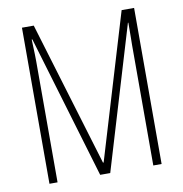

<svg xmlns="http://www.w3.org/2000/svg" viewBox="-80 -789 825 865"><g transform="rotate(-10 332.5 -357.0)"><path d="M309 0 114 -654H111Q113 -607 113.5 -585.5Q114 -564 114 -554V0H77V-714H131L331 -52H334L533 -714H590V0H552V-551Q552 -561 552.5 -584Q553 -607 553 -653H551L355 0Z"/></g></svg>

Font: Noto Sans Devanagari ExtraCondensed ExtraLight
Style: Regular
Weight: 200
Width: 2
Designer: Jelle Bosma - Monotype Design Team
Foundry: Monotype Imaging Inc.
Version: Version 2.004; ttfautohint (v1.8.4.7-5d5b)